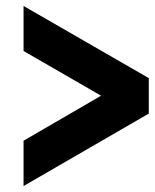

<svg xmlns="http://www.w3.org/2000/svg" viewBox="-20 -615 519 644"><path d="M59 9V-143L319 -294L59 -444V-595L479 -353V-234Z"/></svg>

Font: Orbitron
Style: Bold
Weight: 700
Designer: Matt McInerney
Foundry: The League of Moveable Type
Version: Version 2.001